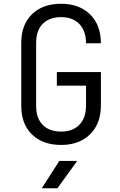

<svg xmlns="http://www.w3.org/2000/svg" viewBox="-20 -760 640 1020"><path d="M305 10Q207 10 150 -45.5Q93 -101 93 -197V-533Q93 -629 150 -684.5Q207 -740 305 -740Q401 -740 458.5 -683.5Q516 -627 516 -530H437Q437 -596 401.5 -632.5Q366 -669 305 -669Q242 -669 207 -633.5Q172 -598 172 -533V-197Q172 -132 207 -96.5Q242 -61 305 -61Q367 -61 402 -97.5Q437 -134 437 -200V-305H282V-377H516V-200Q516 -103 458.5 -46.5Q401 10 305 10ZM202 240 295 95H390L285 240Z"/></svg>

Font: JetBrains Mono NL Light
Style: Regular
Weight: 300
Monospace: yes
Designer: Philipp Nurullin, Konstantin Bulenkov
Foundry: JetBrains
Version: Version 2.305; ttfautohint (v1.8.4.7-5d5b)